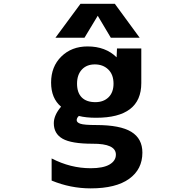

<svg xmlns="http://www.w3.org/2000/svg" viewBox="-20 -784 1040 1033"><path d="M394.5 -334Q394.5 -285.2 419.9 -259.8Q445.3 -234.4 493.2 -234.4Q537.1 -234.4 564 -260.7Q590.8 -287.1 590.8 -334Q590.8 -382.8 562.5 -410.2Q534.2 -437.5 490.2 -437.5Q446.3 -437.5 420.4 -409.7Q394.5 -381.8 394.5 -334ZM746.1 37.1Q746.1 127 674.8 178.2Q603.5 229.5 467.8 229.5Q359.4 229.5 257.8 187.5V68.4Q359.4 121.1 467.8 121.1Q535.2 121.1 569.3 101.1Q603.5 81.1 603.5 47.9Q603.5 -11.7 477.5 -10.7Q364.3 -10.7 316.9 -37.6Q269.5 -64.5 269.5 -121.1Q269.5 -164.1 308.6 -210Q254.9 -254.9 254.9 -339.8Q254.9 -425.8 310.1 -480Q365.2 -534.2 451.2 -534.2Q547.9 -534.2 607.4 -475.6L609.4 -523.4H740.2V-336.9Q740.2 -150.4 497.1 -150.4Q442.4 -150.4 404.3 -160.2Q392.6 -149.4 392.6 -137.7Q392.6 -125 412.6 -118.2Q432.6 -111.3 497.1 -111.3Q627 -111.3 686.5 -74.7Q746.1 -38.1 746.1 37.1ZM505.9 -699.2 434.6 -581.1H278.3L413.1 -763.7H597.7L731.4 -581.1H576.2Z"/></svg>

Font: Gen Shin Gothic Monospace Bold
Style: Bold
Weight: 700
Designer: [Source Han Sans]
Ryoko NISHIZUKA  (kana & ideographs); Paul D. Hunt (Latin, Greek & Cyrillic); Wenlong ZHANG  (bopomofo
Version: Version 1.002.20150607